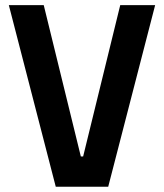

<svg xmlns="http://www.w3.org/2000/svg" viewBox="-20 -713 626 733"><path d="M192.9 0 13.7 -693.4H147L288.6 -115.7H297.4L439 -693.4H572.3L393.1 0Z"/></svg>

Font: Cascadia Code NF
Style: Bold
Weight: 700
Monospace: yes
Designer: Aaron Bell
Foundry: Saja Typeworks
Version: Version 2404.023; ttfautohint (v1.8.4)